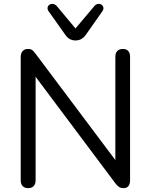

<svg xmlns="http://www.w3.org/2000/svg" viewBox="-20 -965 780 992"><path d="M126 7Q107 7 97 -3.5Q87 -14 87 -34V-670Q87 -690 97 -701Q107 -712 123 -712Q139 -712 146.5 -706.5Q154 -701 164 -687L600 -106H576V-672Q576 -691 586 -701.5Q596 -712 615 -712Q633 -712 642.5 -701.5Q652 -691 652 -672V-33Q652 -14 643.5 -3.5Q635 7 619 7Q604 7 595 1Q586 -5 576 -18L141 -599H164V-34Q164 -14 154 -3.5Q144 7 126 7ZM370 -756Q355 -756 342 -762.5Q329 -769 319 -783L231 -907Q224 -917 226 -926.5Q228 -936 236 -941Q244 -946 254.5 -944.5Q265 -943 274 -933L370 -818L467 -933Q475 -943 485.5 -944.5Q496 -946 504 -941Q512 -936 514 -926.5Q516 -917 509 -907L422 -783Q411 -769 398.5 -762.5Q386 -756 370 -756Z"/></svg>

Font: Nunito ExtraLight
Style: Regular
Weight: 400
Version: Version 3.602